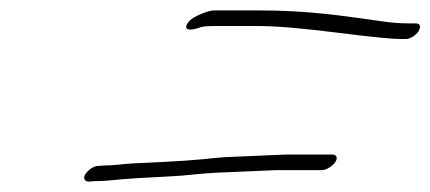

<svg xmlns="http://www.w3.org/2000/svg" viewBox="-20 -479 827 369"><path d="M624.7 -168C629.7 -176 626.6 -182 618.6 -182H529.6L413.2 -177C400.7 -176 386.2 -175 370.2 -173C327.2 -169 278.2 -167 236.3 -165C216.8 -164 199.3 -161 181.3 -161L167.8 -160C159.8 -160 148.9 -152 143.9 -144C139 -136 143 -130 151 -130L162.5 -131C170.5 -131 178.5 -131 188 -132C225 -136 267 -138 306 -140C334.4 -141 368.9 -146 394.4 -147L509.9 -152H598.9C606.9 -152 619.8 -160 624.7 -168ZM784.4 -419C789.3 -427 787.8 -434 779.8 -434H768.8C751.8 -434 733.2 -435 714.7 -438C641.6 -448 576.1 -459 477.1 -459H420.1H393.1C382.6 -460 352.6 -448 344.2 -439C328.3 -421 343.9 -418 366.3 -427C369.8 -428 378.3 -429 393.3 -429H475.3C514.3 -429 565.8 -424 629.9 -416C693.9 -408 733 -404 749 -404H760C768 -404 779.4 -411 784.4 -419Z"/></svg>

Font: MewTooHand
Style: UltimateIta
Weight: 400
Designer: Mew Too, Robert Jablonski
Version: Version 0.77